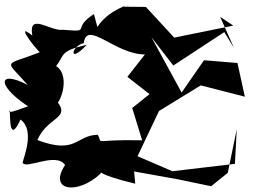

<svg xmlns="http://www.w3.org/2000/svg" viewBox="-30 -767 1111 832"><path d="M377 -706C275 -641 374 -627 243 -638C188 -630 92 -716 110 -613C17 -687 161 -509 146 -542C-16 -478 -12 -515 90 -399C-44 -469 -52 -392 123 -286C146 -346 23 -270 9 -284C20 -322 -2 -118 59 -249C124 -201 70 -80 68 -62C83 -31 212 -110 252 -52C177 62 308 78 406 -15C414 -29 373 -15 556 29L551 -24L741 10L885 40L957 -18L996 -207L988 -57L717 -25L566 -90L659 -286L840 -397L1031 -348L999 -494L854 -506L757 -366L626 -606L721 -483L942 -628L984 -559L924 -694L981 -656L725 -604L602 -737L499 -738C589 -761 448 -741 392 -650ZM199 -310C222 -291 284 -434 213 -481C252 -528 224 -545 346 -573C264 -485 279 -569 333 -580C346 -683 468 -531 598 -531L522 -434L618 -359L543 -299L586 -159C362 -164 418 -137 394 -183C297 -181 303 -96 132 -160C181 -276 310 -247 178 -368Z"/></svg>

Font: Asimov Silicon
Style: Regular
Weight: 400
Designer: Google
Version: Version 2.000980; 2014